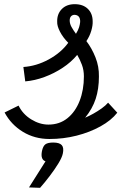

<svg xmlns="http://www.w3.org/2000/svg" viewBox="-20 -652 640 920"><path d="M217 14Q146 14 89.5 -20.5Q33 -55 2 -113L69 -146Q89 -105 129.5 -80Q170 -55 212 -55Q265 -55 303 -85.5Q341 -116 361.5 -168.5Q382 -221 382 -286Q382 -316 372.5 -341.5Q363 -367 350 -389Q321 -354 280 -327Q239 -300 193 -283Q147 -266 101 -262L92 -331Q154 -335 213 -367Q272 -399 307 -447Q282 -472 267.5 -500Q253 -528 254 -548Q253 -585 276 -608.5Q299 -632 338 -632Q378 -632 401 -609.5Q424 -587 424 -550Q425 -531 417.5 -505Q410 -479 394 -455Q420 -421 437.5 -377Q455 -333 454 -285Q454 -226 438.5 -178.5Q423 -131 388 -88Q407 -96 427.5 -107.5Q448 -119 467 -132.5Q486 -146 498 -160L542 -112Q513 -75 461.5 -46.5Q410 -18 347 -2Q284 14 217 14ZM344 -490Q355 -508 359 -521.5Q363 -535 364 -546Q365 -562 358.5 -571Q352 -580 338 -581Q327 -581 320.5 -574Q314 -567 314 -554Q314 -539 322 -524Q330 -509 344 -490ZM119 246 198 121Q186 117 181.5 105Q177 93 181 72Q186 48 197.5 39.5Q209 31 235 31Q265 31 276 43.5Q287 56 281 84Q277 103 259.5 131.5Q242 160 218.5 191Q195 222 172 248Z"/></svg>

Font: Victor Mono
Style: Italic
Weight: 400
Italic angle: -12°
Monospace: yes
Designer: Rune Bjørnerås
Version: Version 1.561;gftools[0.9.30]